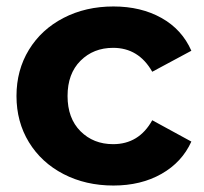

<svg xmlns="http://www.w3.org/2000/svg" viewBox="-20 -566 632 594"><path d="M31 -269Q31 -349 69.5 -412Q108 -475 176.5 -510.5Q245 -546 331 -546Q416 -546 479.5 -510.5Q543 -475 572 -409L451 -344Q409 -418 330 -418Q269 -418 229 -378Q189 -338 189 -269Q189 -200 229 -160Q269 -120 330 -120Q410 -120 451 -194L572 -128Q543 -64 479.5 -28Q416 8 331 8Q245 8 176.5 -27.5Q108 -63 69.5 -126Q31 -189 31 -269Z"/></svg>

Font: mBank
Style: Bold
Weight: 700
Designer: Julieta Ulanovsky
Foundry: Julieta Ulanovsky
Version: Version 7.200